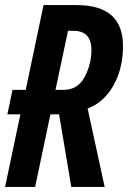

<svg xmlns="http://www.w3.org/2000/svg" viewBox="-22 -734 503 754"><path d="M245 -613H266Q337 -613 337 -538Q337 -481 310 -431Q283 -381 227 -381H196ZM116 0 176 -285H210L258 0H389L322 -308Q385 -331 423 -397.5Q461 -464 461 -554Q461 -714 279 -714H149L79 -381H27L7 -285H58L-2 0Z"/></svg>

Font: Noto Sans Display Condensed
Style: Bold Italic
Weight: 700
Width: 3
Designer: Monotype Design team
Foundry: Monotype Imaging Inc.
Version: 1.000